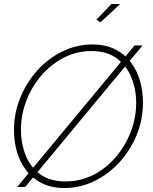

<svg xmlns="http://www.w3.org/2000/svg" viewBox="-20 -938 765 963"><path d="M303 5Q238 5 190 -19Q142 -43 111 -84Q80 -125 65 -177Q50 -229 50 -285Q50 -370 81.5 -447.5Q113 -525 168 -585.5Q223 -646 294 -680.5Q365 -715 444 -715Q510 -715 558 -690.5Q606 -666 637 -624.5Q668 -583 682.5 -531Q697 -479 697 -423Q697 -338 665.5 -261Q634 -184 579 -124Q524 -64 453 -29.5Q382 5 303 5ZM309 -28Q384 -28 448.5 -61Q513 -94 561 -150.5Q609 -207 636 -277.5Q663 -348 663 -422Q663 -490 639 -549.5Q615 -609 565.5 -645.5Q516 -682 439 -682Q365 -682 300.5 -649Q236 -616 187.5 -559.5Q139 -503 112 -432.5Q85 -362 85 -287Q85 -219 108.5 -159.5Q132 -100 181.5 -64Q231 -28 309 -28ZM695 -710 106 0H66L655 -710ZM484 -826 463 -839 539 -918H583Z"/></svg>

Font: Raleway ExtraLight
Style: Italic
Weight: 200
Italic angle: -12°
Designer: Matt McInerney, Pablo Impallari, Rodrigo Fuenzalida
Foundry: Matt McInerney, Pablo Impallari, Rodrigo Fuenzalida
Version: Version 4.026